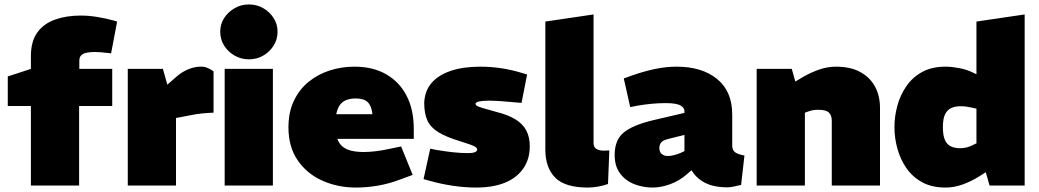

<svg xmlns="http://www.w3.org/2000/svg" viewBox="-20 -835 4676 864"><path d="M119 0V-358H15V-491L119 -525V-582Q119 -649 148 -689Q177 -729 228 -747Q279 -765 343 -765Q378 -765 416 -759Q454 -753 494 -742L507 -738L480 -595L461 -597Q445 -599 432.5 -600Q420 -601 409 -601Q369 -601 353 -592Q337 -583 337 -563V-525H485V-358H336V0Z M555 0V-525H713L733 -454L774 -490Q801 -513 829 -524Q857 -535 882 -535Q896 -536 911 -530.5Q926 -525 941 -514V-328Q914 -327 889 -324.5Q864 -322 835 -316L772 -304V0Z M991 0V-525H1208V0ZM1100 -568Q1065 -568 1035.5 -585Q1006 -602 988.5 -630Q971 -658 971 -692Q971 -726 988.5 -753.5Q1006 -781 1035.5 -798Q1065 -815 1100 -815Q1136 -815 1165 -798Q1194 -781 1211.5 -753.5Q1229 -726 1229 -692Q1229 -658 1211.5 -630Q1194 -602 1165 -585Q1136 -568 1100 -568Z M1583 9Q1499 9 1429.5 -22.5Q1360 -54 1319 -114.5Q1278 -175 1278 -262Q1278 -330 1302.5 -381.5Q1327 -433 1369 -467Q1411 -501 1464 -518Q1517 -535 1575 -535Q1658 -535 1717.5 -501Q1777 -467 1809.5 -404.5Q1842 -342 1842 -255V-210H1498Q1506 -188 1522 -175Q1538 -162 1562 -156.5Q1586 -151 1617 -151Q1642 -151 1671 -154.5Q1700 -158 1732 -165L1785 -176L1837 -48L1780 -27Q1730 -8 1680 0.5Q1630 9 1583 9ZM1493 -321H1656Q1652 -358 1635 -375Q1618 -392 1580 -392Q1558 -392 1540 -385.5Q1522 -379 1510.5 -364Q1499 -349 1493 -321Z M2123 9Q2072 9 2018 1Q1964 -7 1911 -22L1886 -29L1916 -166L1940 -161Q1981 -154 2017 -150Q2053 -146 2087 -146Q2106 -146 2116.5 -150Q2127 -154 2127 -162Q2127 -168 2120.5 -173Q2114 -178 2097.5 -184Q2081 -190 2052 -199Q1989 -218 1953.5 -239.5Q1918 -261 1903.5 -292.5Q1889 -324 1889 -372Q1891 -425 1921.5 -461Q1952 -497 2008 -516Q2064 -535 2142 -535Q2188 -535 2235.5 -528Q2283 -521 2338 -504L2352 -500L2327 -372L2303 -374Q2263 -378 2232 -380Q2201 -382 2181 -382Q2153 -382 2136.5 -378.5Q2120 -375 2120 -368Q2120 -363 2125.5 -359Q2131 -355 2151.5 -349Q2172 -343 2215 -331Q2267 -318 2300 -297.5Q2333 -277 2348.5 -247.5Q2364 -218 2364 -177Q2364 -119 2335 -77Q2306 -35 2252.5 -13Q2199 9 2123 9Z M2625 9Q2523 9 2478.5 -35.5Q2434 -80 2434 -163V-738L2651 -770V-190Q2651 -174 2663 -165.5Q2675 -157 2698 -157Q2703 -157 2709 -157.5Q2715 -158 2722 -158L2716 -7Q2697 0 2672.5 4.5Q2648 9 2625 9Z M2917 9Q2874 9 2835 -6Q2796 -21 2771 -53.5Q2746 -86 2746 -138Q2746 -205 2786.5 -238.5Q2827 -272 2919 -294L3060 -327V-329Q3062 -349 3043 -360Q3024 -371 2976 -371Q2945 -371 2912.5 -368Q2880 -365 2846 -359L2816 -353L2787 -482L2826 -496Q2874 -513 2924.5 -524Q2975 -535 3025 -535Q3139 -535 3207 -479.5Q3275 -424 3275 -320V-180Q3275 -160 3287 -150.5Q3299 -141 3330 -135L3315 -3Q3299 1 3282 4.5Q3265 8 3254 8Q3191 8 3151.5 -13Q3112 -34 3092 -69L3071 -51Q3037 -21 2995.5 -6Q2954 9 2917 9ZM2985 -133Q2997 -133 3012 -136.5Q3027 -140 3043 -147L3060 -155V-228L2988 -210Q2963 -204 2955 -193.5Q2947 -183 2947 -169Q2947 -151 2958 -142Q2969 -133 2985 -133Z M3385 0V-525H3543L3559 -468L3594 -489Q3629 -509 3666.5 -522Q3704 -535 3742 -535Q3808 -535 3852 -510.5Q3896 -486 3918 -444.5Q3940 -403 3940 -350V0H3723V-292Q3723 -315 3710.5 -328Q3698 -341 3662 -341Q3651 -341 3641 -339.5Q3631 -338 3622 -335L3602 -328V0Z M4235 9Q4173 9 4129.5 -15Q4086 -39 4058.5 -79Q4031 -119 4018 -167Q4005 -215 4005 -263Q4005 -311 4018 -359Q4031 -407 4058.5 -447Q4086 -487 4129.5 -511Q4173 -535 4235 -535Q4262 -535 4296.5 -528.5Q4331 -522 4359 -508L4374 -501V-738L4591 -770V0H4433L4416 -60L4386 -41Q4349 -18 4311 -4.5Q4273 9 4235 9ZM4223 -263Q4223 -226 4232 -205.5Q4241 -185 4258.5 -176.5Q4276 -168 4301 -168Q4313 -168 4327.5 -171Q4342 -174 4355 -181L4374 -190V-346L4352 -351Q4342 -353 4329.5 -355Q4317 -357 4303 -357Q4278 -357 4260 -348.5Q4242 -340 4232.5 -320Q4223 -300 4223 -263Z"/></svg>

Font: REM Black
Style: Regular
Weight: 900
Designer: Octavio Pardo
Foundry: Ashler Design
Version: Version 1.005;gftools[0.9.28]